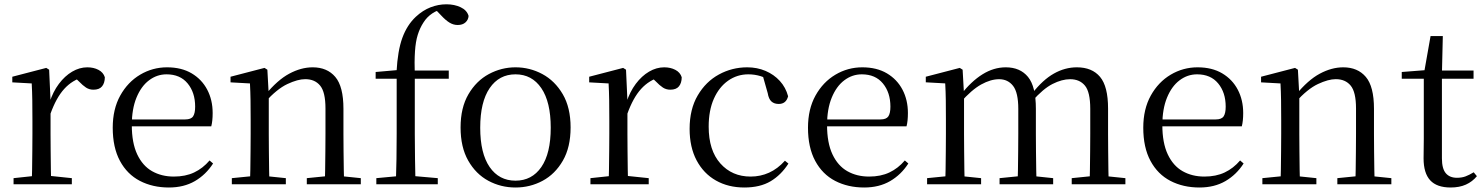

<svg xmlns="http://www.w3.org/2000/svg" viewBox="-20 -836 6732 871"><path d="M41.5 0V-27.8L151.6 -39.6H192.9L305.9 -27.8V0ZM123.9 0Q125.1 -24.4 125.6 -65.3Q126.1 -106.3 126.6 -150.7Q127.1 -195.1 127.1 -228.5V-289.4Q127.1 -341 126.5 -380.9Q125.9 -420.7 123.9 -457.5L35.8 -462.4V-487.9L189.9 -528L202.9 -519.8L209.3 -379V-378V-228.5Q209.3 -195.1 209.8 -150.7Q210.3 -106.3 210.8 -65.3Q211.3 -24.4 212.3 0ZM208.5 -318.6 186.9 -371H204.7Q220.2 -419.5 247.1 -455.5Q274 -491.4 307.4 -511Q340.8 -530.6 376 -530.6Q404.9 -530.6 426.7 -519.1Q448.6 -507.7 455.6 -485.6Q455.4 -459.5 443 -444.3Q430.7 -429.1 403.7 -429.1Q385.2 -429.1 370.3 -438.7Q355.5 -448.4 337.8 -466.9L314.8 -488.8L360.3 -487.2Q308 -473 271.4 -432.7Q234.8 -392.5 208.5 -318.6Z M746.3 14.6Q672.5 14.6 614.6 -15.4Q556.7 -45.5 524.1 -106.2Q491.4 -167 491.4 -256.8Q491.4 -341.1 525.5 -402.5Q559.6 -463.8 615.8 -497.2Q672 -530.6 737.9 -530.6Q803.2 -530.6 849.4 -503.3Q895.6 -475.9 920.1 -429.2Q944.7 -382.4 944.7 -323.2Q944.7 -286.8 938.4 -262.9H529.6V-294.2H820.3Q846.6 -294.2 856 -308.2Q865.3 -322.1 865.3 -352.3Q865.3 -416.2 831.2 -457.5Q797.2 -498.8 735.6 -498.8Q691.8 -498.8 656 -471.6Q620.1 -444.5 599 -392.8Q577.9 -341.2 577.9 -268.7Q577.9 -188 602.4 -135.9Q626.9 -83.8 669.9 -59.4Q713 -35 768.5 -35Q821.5 -35 860.8 -53.7Q900.2 -72.3 930.7 -108.1L946.6 -94.3Q914 -43.5 864 -14.4Q814 14.6 746.3 14.6Z M1031.7 0V-27.8L1140.4 -38.6H1172.8L1276.7 -27.8V0ZM1113.9 0Q1115.1 -24.4 1115.6 -65.3Q1116.1 -106.3 1116.6 -150.7Q1117.1 -195.1 1117.1 -228.5V-289.4Q1117.1 -340.8 1116.5 -380.8Q1115.9 -420.7 1113.9 -457.5L1025.8 -462.4V-487.9L1179.9 -528L1192.9 -519.8L1199.3 -403.1V-401.7V-228.5Q1199.3 -195.1 1199.8 -150.7Q1200.3 -106.3 1200.8 -65.3Q1201.3 -24.4 1202.3 0ZM1371.8 0V-27.8L1479.3 -38.6H1512.3L1616.8 -27.8V0ZM1453.5 0Q1454.5 -24.4 1455 -64.8Q1455.5 -105.3 1456 -149.7Q1456.5 -194.1 1456.5 -228.5V-344.3Q1456.5 -418.1 1432.4 -447.5Q1408.3 -476.9 1364.6 -476.9Q1330.9 -476.9 1283.8 -454.8Q1236.6 -432.7 1182.2 -372.4L1173.7 -406H1183.8Q1238.4 -472.9 1292.1 -501.7Q1345.9 -530.6 1398.5 -530.6Q1464 -530.6 1501 -487.1Q1538 -443.5 1538 -342.4V-228.5Q1538 -194.1 1538.5 -149.7Q1539 -105.3 1539.6 -64.8Q1540.2 -24.4 1541.2 0Z M1687.2 0V-27.8L1803.1 -38.6H1843L1966 -27.8V0ZM1775.7 0Q1777.7 -56.6 1778.6 -114.3Q1779.5 -171.9 1779.5 -228.5V-478.9H1684.1V-509.4L1809.4 -520.4L1778.7 -504.6L1778.9 -510.5Q1784 -606.3 1805.3 -664.5Q1826.7 -722.8 1866.6 -760.1Q1898.2 -789.4 1933.3 -802.9Q1968.4 -816.5 2005.1 -816.5Q2041.5 -816.5 2069.8 -803.1Q2098.1 -789.8 2105.7 -763.8Q2104.7 -746.4 2091.7 -734.5Q2078.8 -722.6 2056.4 -722.6Q2036.9 -722.6 2019.4 -733.2Q2001.9 -743.8 1981.2 -766.1L1954 -794.5V-803.5H1995.3V-794.7Q1966.8 -792.3 1941.7 -775.6Q1916.6 -759 1901 -733.9Q1884.8 -709.1 1875.1 -678.1Q1865.4 -647.1 1862.5 -602.5Q1859.5 -557.9 1861.7 -492.6V-228.5Q1861.7 -171.9 1862.7 -114.3Q1863.7 -56.6 1864.9 0ZM1821.2 -478.9V-516H2015.8V-478.9Z M2318.5 14.6Q2252.2 14.6 2195.4 -15.9Q2138.6 -46.5 2104 -107.4Q2069.4 -168.3 2069.4 -257.8Q2069.4 -347.6 2105.1 -408.5Q2140.7 -469.3 2197.7 -500Q2254.7 -530.6 2318.5 -530.6Q2383.2 -530.6 2440.2 -500.1Q2497.2 -469.5 2532.9 -408.7Q2568.5 -347.8 2568.5 -257.8Q2568.5 -168 2533.4 -107.2Q2498.3 -46.3 2441.5 -15.8Q2384.7 14.6 2318.5 14.6ZM2318.5 -16.4Q2393 -16.4 2435.7 -78.2Q2478.4 -140.1 2478.4 -256.6Q2478.4 -373.4 2435.7 -436.1Q2393 -498.8 2318.5 -498.8Q2244.1 -498.8 2201.3 -436.1Q2158.5 -373.4 2158.5 -256.6Q2158.5 -140.1 2201.3 -78.2Q2244.1 -16.4 2318.5 -16.4Z M2658.5 0V-27.8L2768.6 -39.6H2809.9L2922.9 -27.8V0ZM2740.9 0Q2742.1 -24.4 2742.6 -65.3Q2743.1 -106.3 2743.6 -150.7Q2744.1 -195.1 2744.1 -228.5V-289.4Q2744.1 -341 2743.5 -380.9Q2742.9 -420.7 2740.9 -457.5L2652.8 -462.4V-487.9L2806.9 -528L2819.9 -519.8L2826.3 -379V-378V-228.5Q2826.3 -195.1 2826.8 -150.7Q2827.3 -106.3 2827.8 -65.3Q2828.3 -24.4 2829.3 0ZM2825.5 -318.6 2803.9 -371H2821.7Q2837.2 -419.5 2864.1 -455.5Q2891 -491.4 2924.4 -511Q2957.8 -530.6 2993 -530.6Q3021.9 -530.6 3043.7 -519.1Q3065.6 -507.7 3072.6 -485.6Q3072.4 -459.5 3060 -444.3Q3047.7 -429.1 3020.7 -429.1Q3002.2 -429.1 2987.3 -438.7Q2972.5 -448.4 2954.8 -466.9L2931.8 -488.8L2977.3 -487.2Q2925 -473 2888.4 -432.7Q2851.8 -392.5 2825.5 -318.6Z M3356.6 14.6Q3283.8 14.6 3227.8 -17.1Q3171.8 -48.8 3140.1 -108.5Q3108.4 -168.3 3108.4 -251.4Q3108.4 -340.7 3145.2 -403.2Q3181.9 -465.8 3241.5 -498.2Q3301 -530.6 3369.8 -530.6Q3414.5 -530.6 3452.7 -514.4Q3490.9 -498.1 3517.7 -468.8Q3544.5 -439.5 3555.2 -399.3Q3546.3 -364.4 3512.7 -364.4Q3492 -364.4 3479.6 -375.7Q3467.1 -386.9 3462.7 -413.5L3437.7 -501.6L3487.8 -461.9Q3457.5 -482.4 3430.4 -490.6Q3403.3 -498.8 3375 -498.8Q3323.9 -498.8 3282.9 -469.9Q3242 -441 3218.5 -388.2Q3194.9 -335.4 3194.9 -261.5Q3194.9 -153.9 3247.9 -94.5Q3300.8 -35 3385.2 -35Q3430 -35 3468.9 -52.7Q3507.9 -70.3 3540.8 -106.9L3556.6 -93.9Q3523.6 -42.3 3475.9 -13.8Q3428.2 14.6 3356.6 14.6Z M3900.3 14.6Q3826.5 14.6 3768.6 -15.4Q3710.7 -45.5 3678.1 -106.2Q3645.4 -167 3645.4 -256.8Q3645.4 -341.1 3679.5 -402.5Q3713.6 -463.8 3769.8 -497.2Q3826 -530.6 3891.9 -530.6Q3957.2 -530.6 4003.4 -503.3Q4049.6 -475.9 4074.1 -429.2Q4098.7 -382.4 4098.7 -323.2Q4098.7 -286.8 4092.4 -262.9H3683.6V-294.2H3974.3Q4000.6 -294.2 4010 -308.2Q4019.3 -322.1 4019.3 -352.3Q4019.3 -416.2 3985.2 -457.5Q3951.2 -498.8 3889.6 -498.8Q3845.8 -498.8 3810 -471.6Q3774.1 -444.5 3753 -392.8Q3731.9 -341.2 3731.9 -268.7Q3731.9 -188 3756.4 -135.9Q3780.9 -83.8 3823.9 -59.4Q3867 -35 3922.5 -35Q3975.5 -35 4014.8 -53.7Q4054.2 -72.3 4084.7 -108.1L4100.6 -94.3Q4068 -43.5 4018 -14.4Q3968 14.6 3900.3 14.6Z M4185.7 0V-27.8L4294.4 -38.6H4326.8L4430.7 -27.8V0ZM4267.9 0Q4269.1 -24.4 4269.6 -65.3Q4270.1 -106.3 4270.6 -150.7Q4271.1 -195.1 4271.1 -228.5V-290.4Q4271.1 -341 4270.6 -380.9Q4270.1 -420.7 4267.9 -457.7L4179.8 -462.6V-487.9L4333.9 -528L4346.9 -519.8L4353.3 -406.1V-403.1V-228.5Q4353.3 -195.1 4353.8 -150.7Q4354.3 -106.3 4354.8 -65.3Q4355.3 -24.4 4356.3 0ZM4514.5 0V-27.8L4621.6 -38.6H4655L4757.6 -27.8V0ZM4596.2 0Q4597.4 -24.4 4597.9 -64.8Q4598.4 -105.3 4598.9 -149.7Q4599.4 -194.1 4599.4 -228.5V-342.2Q4599.4 -416 4575.8 -446.4Q4552.2 -476.7 4512.3 -476.7Q4474.5 -476.7 4431.1 -452.8Q4387.8 -428.8 4336.4 -370.6L4327.1 -406H4338.2Q4386.5 -467.6 4437.4 -499.1Q4488.2 -530.6 4542.6 -530.6Q4607.7 -530.6 4643.5 -487.1Q4679.2 -443.5 4679.2 -342.4V-228.5Q4679.2 -194.1 4679.7 -149.7Q4680.2 -105.3 4680.8 -64.8Q4681.4 -24.4 4682.4 0ZM4841.8 0V-27.8L4947.7 -38.6H4980.9L5085.3 -27.8V0ZM4922.2 0Q4923.9 -24.4 4924.4 -64.8Q4924.9 -105.3 4925.4 -149.7Q4925.9 -194.1 4925.9 -228.5V-342.2Q4925.9 -418.5 4901.8 -447.6Q4877.7 -476.7 4834.6 -476.7Q4797.6 -476.7 4754.8 -455.1Q4712 -433.4 4661.9 -376.5L4651.4 -412.6H4662.8Q4710.7 -474 4761 -502.3Q4811.2 -530.6 4865.1 -530.6Q4934.1 -530.6 4970.4 -487.2Q5006.7 -443.9 5006.7 -343.5V-228.5Q5006.7 -194.1 5007.2 -149.7Q5007.7 -105.3 5008.2 -64.8Q5008.7 -24.4 5009.7 0Z M5421.3 14.6Q5347.5 14.6 5289.6 -15.4Q5231.7 -45.5 5199.1 -106.2Q5166.4 -167 5166.4 -256.8Q5166.4 -341.1 5200.5 -402.5Q5234.6 -463.8 5290.8 -497.2Q5347 -530.6 5412.9 -530.6Q5478.2 -530.6 5524.4 -503.3Q5570.6 -475.9 5595.1 -429.2Q5619.7 -382.4 5619.7 -323.2Q5619.7 -286.8 5613.4 -262.9H5204.6V-294.2H5495.3Q5521.6 -294.2 5531 -308.2Q5540.3 -322.1 5540.3 -352.3Q5540.3 -416.2 5506.2 -457.5Q5472.2 -498.8 5410.6 -498.8Q5366.8 -498.8 5331 -471.6Q5295.1 -444.5 5274 -392.8Q5252.9 -341.2 5252.9 -268.7Q5252.9 -188 5277.4 -135.9Q5301.9 -83.8 5344.9 -59.4Q5388 -35 5443.5 -35Q5496.5 -35 5535.8 -53.7Q5575.2 -72.3 5605.7 -108.1L5621.6 -94.3Q5589 -43.5 5539 -14.4Q5489 14.6 5421.3 14.6Z M5706.7 0V-27.8L5815.4 -38.6H5847.8L5951.7 -27.8V0ZM5788.9 0Q5790.1 -24.4 5790.6 -65.3Q5791.1 -106.3 5791.6 -150.7Q5792.1 -195.1 5792.1 -228.5V-289.4Q5792.1 -340.8 5791.5 -380.8Q5790.9 -420.7 5788.9 -457.5L5700.8 -462.4V-487.9L5854.9 -528L5867.9 -519.8L5874.3 -403.1V-401.7V-228.5Q5874.3 -195.1 5874.8 -150.7Q5875.3 -106.3 5875.8 -65.3Q5876.3 -24.4 5877.3 0ZM6046.8 0V-27.8L6154.3 -38.6H6187.3L6291.8 -27.8V0ZM6128.5 0Q6129.5 -24.4 6130 -64.8Q6130.5 -105.3 6131 -149.7Q6131.5 -194.1 6131.5 -228.5V-344.3Q6131.5 -418.1 6107.4 -447.5Q6083.3 -476.9 6039.6 -476.9Q6005.9 -476.9 5958.8 -454.8Q5911.6 -432.7 5857.2 -372.4L5848.7 -406H5858.8Q5913.4 -472.9 5967.1 -501.7Q6020.9 -530.6 6073.5 -530.6Q6139 -530.6 6176 -487.1Q6213 -443.5 6213 -342.4V-228.5Q6213 -194.1 6213.5 -149.7Q6214 -105.3 6214.6 -64.8Q6215.2 -24.4 6216.2 0Z M6479.9 -478.9V-516H6664.7V-478.9ZM6560.8 14.6Q6498.2 14.6 6468.1 -18Q6438 -50.7 6438 -117.7Q6438 -142.1 6438.5 -161.1Q6439 -180.1 6439 -207.1V-478.9H6339V-509.4L6459.6 -518.8L6440 -504.4L6469.7 -672.5H6525.3L6521.2 -500.6V-489V-117.5Q6521.2 -71.2 6538.7 -50.3Q6556.2 -29.5 6589.3 -29.5Q6611.5 -29.5 6628.5 -35.9Q6645.4 -42.3 6665.4 -54.4L6679.9 -36.8Q6659.4 -11.8 6630 1.4Q6600.6 14.6 6560.8 14.6Z"/></svg>

Font: Noto Serif SC
Style: Regular
Weight: 200
Designer: Ryoko NISHIZUKA 西塚涼子 (kana & ideographs); Frank Grießhammer (Latin, Greek & Cyrillic); Wenlong ZHANG 张文龙 (bopomofo); San
Foundry: Adobe
Version: Version 2.001;hotconv 1.1.0;makeotfexe 2.6.0